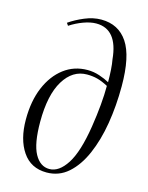

<svg xmlns="http://www.w3.org/2000/svg" viewBox="-119 -856 726 944"><g transform="rotate(15 244.0 -384.0)"><path d="M118 -723Q151 -746 194 -764Q237 -782 278 -782Q366 -782 412.5 -712.5Q459 -643 459 -491Q459 -391 444 -300.5Q429 -210 398 -139Q367 -68 320.5 -27Q274 14 211 14Q131 14 88.5 -48.5Q46 -111 46 -212Q46 -306 75.5 -376Q105 -446 157 -485.5Q209 -525 277 -525Q308 -525 338 -515Q368 -505 389 -493Q389 -526 387 -556.5Q385 -587 381 -607Q367 -757 259 -757Q230 -757 194.5 -744Q159 -731 127 -710ZM220 -6Q269 -6 308.5 -67.5Q348 -129 369 -262Q388 -384 388 -474Q358 -490 333.5 -496.5Q309 -503 280 -503Q207 -503 162 -429.5Q117 -356 117 -219Q117 -108 145 -57Q173 -6 220 -6Z"/></g></svg>

Font: Literata 72pt Light
Style: Italic
Weight: 300
Italic angle: -2°
Designer: Latin by Veronika Burian and Jose Scaglione. Greek by Irene Vlachou. Cyrillic by Vera Evstafieva
Foundry: TypeTogether
Version: Version 3.002